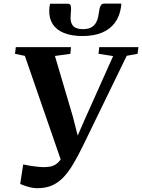

<svg xmlns="http://www.w3.org/2000/svg" viewBox="-20 -996 764 1031"><path d="M182 14.5Q156.5 14.5 130.2 6.8Q104 -1 88.5 -8L104.5 -113Q122 -109 141.8 -105.8Q161.5 -102.5 179.5 -100.8Q197.5 -99 210.5 -98.5Q229.5 -98.5 246.5 -101Q263.5 -103.5 278.8 -113Q294 -122.5 308.2 -143.2Q322.5 -164 336.5 -200L316 -110.5L113.5 -696L60.5 -707L65 -743H361L358 -707L275 -695.5L371 -370.5L410 -218.5L370.5 -207L437.5 -360L587.5 -695L509 -707L513 -743H723.5L718.5 -707L660.5 -696.5L423 -208Q397 -155 372.2 -113.5Q347.5 -72 320.2 -43.5Q293 -15 259.2 -0.2Q225.5 14.5 182 14.5ZM343.5 -976Q356 -976 359.2 -967Q362.5 -958 361.5 -944Q361.5 -935 360.2 -923.8Q359 -912.5 359 -904.5Q357.5 -873 373.2 -856.2Q389 -839.5 425 -839.5Q457.5 -839.5 475.2 -852Q493 -864.5 501 -885.8Q509 -907 512 -934.5Q514 -952 519.8 -964.2Q525.5 -976.5 539 -976.5H631Q631 -972 631 -967Q631 -962 629.5 -956Q622 -907 596.2 -872.8Q570.5 -838.5 527 -820.5Q483.5 -802.5 422.5 -802.5Q364.5 -802.5 324 -818.8Q283.5 -835 263.2 -866.2Q243 -897.5 244.5 -941.5Q244.5 -950.5 245.5 -959Q246.5 -967.5 249 -976Z"/></svg>

Font: Merriweather 72pt
Style: Bold Italic
Weight: 700
Italic angle: -7.8°
Version: Version 2.101